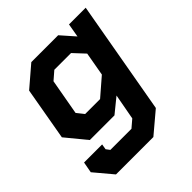

<svg xmlns="http://www.w3.org/2000/svg" viewBox="-194 -634 991 991"><g transform="rotate(-45 301.0 -138.5)"><path d="M586 -498 476 124 361 221H88L4 121L15 61H147L142 91L157 111H311L352 76L378 -65L298 0H118L26 -112L77 -402L189 -498H385L451 -423L464 -498ZM424 -325 367 -386H245L200 -347L165 -151L196 -112H305L401 -195Z"/></g></svg>

Font: Chakra Petch
Style: Bold Italic
Weight: 700
Italic angle: -10°
Designer: Katatrad Aksorn Co.,Ltd.
Foundry: Cadson Demak Co.,Ltd.
Version: Version 1.000; ttfautohint (v1.6)